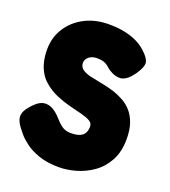

<svg xmlns="http://www.w3.org/2000/svg" viewBox="-133 -799 807 914"><g transform="rotate(20 271.0 -341.5)"><path d="M271 19Q210 19 167.5 4Q125 -11 98 -31.5Q71 -52 57 -69Q43 -86 40 -90Q20 -115 15.5 -135Q11 -155 21.5 -175Q32 -195 57 -219Q80 -241 102 -243.5Q124 -246 145.5 -234Q167 -222 187 -199Q211 -172 228 -162.5Q245 -153 267 -153Q294 -153 311 -159.5Q328 -166 336 -179.5Q344 -193 344 -214Q344 -231 327 -240.5Q310 -250 282.5 -257Q255 -264 221 -272.5Q187 -281 154 -295Q134 -303 115 -315Q96 -327 79.5 -342.5Q63 -358 51 -379.5Q39 -401 32.5 -428Q26 -455 26 -489Q26 -550 56.5 -598Q87 -646 140.5 -674Q194 -702 262 -702Q311 -702 346 -694Q381 -686 403.5 -675Q426 -664 438 -654.5Q450 -645 453 -642Q486 -612 489 -590.5Q492 -569 465 -529Q435 -486 406 -480.5Q377 -475 339 -499Q331 -505 323 -512.5Q315 -520 301.5 -525.5Q288 -531 261 -531Q251 -531 241 -527.5Q231 -524 224 -518.5Q217 -513 212.5 -505Q208 -497 208 -488Q208 -467 224 -455.5Q240 -444 266.5 -438Q293 -432 325 -426Q357 -420 390 -410Q417 -401 442 -387Q467 -373 486 -351Q505 -329 516.5 -296.5Q528 -264 528 -217Q528 -152 503 -106.5Q478 -61 438.5 -33.5Q399 -6 354.5 6.5Q310 19 271 19Z"/></g></svg>

Font: Fredoka Light
Style: Bold
Weight: 700
Version: Version 2.001